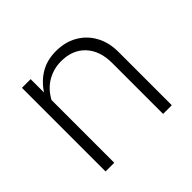

<svg xmlns="http://www.w3.org/2000/svg" viewBox="-123 -635 781 781"><g transform="rotate(-45 267.5 -244.5)"><path d="M78 0V-481H128V-404Q155 -445 193 -467Q231 -489 281 -489Q334 -489 374 -466Q414 -443 436.5 -402Q459 -361 459 -307V0H409V-293Q409 -363 371 -404Q333 -445 267 -445Q224 -445 187.5 -424Q151 -403 128 -361V0Z"/></g></svg>

Font: Red Hat Text Light
Style: Regular
Weight: 300
Designer: Pentagram, MCKL
Foundry: Pentagram, MCKL
Version: Version 1.023; ttfautohint (v1.8.3)